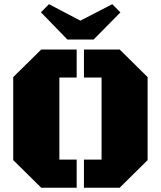

<svg xmlns="http://www.w3.org/2000/svg" viewBox="-20 -880 754 900"><path d="M373.5 0V-131.8H456.1V-516.6H373.5V-647.9H541L671.9 -518.6V-129.4L541 0ZM173.3 0 42 -129.4V-518.6L173.3 -647.9H339.4V-516.6H258.3V-131.8H339.4V0ZM295.9 -694.8 171.9 -822.3 209.5 -860.4 356.9 -783.2 506.3 -860.4 544.4 -821.8 418.9 -694.8Z"/></svg>

Font: Black Ops One
Style: Regular
Weight: 400
Designer: James Grieshaber, Eben Sorkin
Foundry: Sorkin Type Co.
Version: Version 1.004; ttfautohint (v1.8.4.7-5d5b)